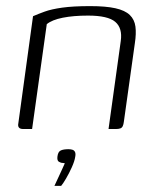

<svg xmlns="http://www.w3.org/2000/svg" viewBox="-20 -422 509 628"><path d="M56 0Q36 0 40 -19L88 -369Q104 -376 126 -384Q148 -392 183.5 -397Q219 -402 275 -402Q326 -402 357.5 -395Q389 -388 404.5 -373Q420 -358 423 -335Q426 -312 421 -280L385 -23Q384 -15 381.5 -9.5Q379 -4 373.5 -2Q368 0 359 0H335L375 -288Q381 -330 357 -350.5Q333 -371 268 -371Q220 -371 185 -364Q150 -357 133 -343L85 0ZM158 186Q165 171 171.5 157Q178 143 183.5 131Q189 119 192 112Q191 112 189.5 111.5Q188 111 186 111Q179 111 172.5 107Q166 103 168 89Q170 74 179 70Q188 66 204 66Q212 66 217.5 68Q223 70 225.5 75.5Q228 81 226 91Q224 105 215 125Q206 145 196 162Q186 179 180 186Z"/></svg>

Font: Genos Thin Light
Style: Italic
Weight: 300
Italic angle: -8°
Version: Version 1.010